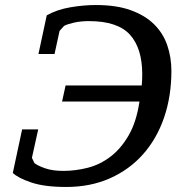

<svg xmlns="http://www.w3.org/2000/svg" viewBox="-20 -732 720 764"><path d="M227 -328H535C527 -274 512.7 -229.2 492 -193.5C471.3 -157.8 447.2 -129.5 419.5 -108.5C391.8 -87.5 361.8 -72.8 329.5 -64.5C297.2 -56.2 264.7 -52 232 -52C204 -52 180.2 -55.3 160.5 -62C140.8 -68.7 126.3 -75.7 117 -83L107 -104L132 -217H68L31 -44C44.3 -30.7 68.7 -18 104 -6C139.3 6 185.7 12 243 12C307.7 12 365.8 0.5 417.5 -22.5C469.2 -45.5 513.2 -77.5 549.5 -118.5C585.8 -159.5 613.7 -208.2 633 -264.5C652.3 -320.8 662 -382.7 662 -450C662 -486 656.5 -520 645.5 -552C634.5 -584 617 -611.8 593 -635.5C569 -659.2 538 -677.8 500 -691.5C462 -705.2 415.7 -712 361 -712C329 -712 295.3 -709 260 -703C224.7 -697 193.3 -686.3 166 -671L133 -517H197L217 -609L235 -629C243.7 -633.7 256.8 -638 274.5 -642C292.2 -646 312 -648 334 -648C410 -648 464.3 -630 497 -594C529.7 -558 546 -505.3 546 -436C546 -428.7 545.8 -421.3 545.5 -414C545.2 -406.7 544.7 -399.3 544 -392H241Z"/></svg>

Font: PT Serif Caption
Style: Italic
Weight: 400
Italic angle: -12°
Designer: A.Korolkova, O.Umpeleva, V.Yefimov
Foundry: ParaType Ltd
Version: Version 1.000W OFL